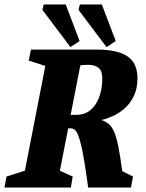

<svg xmlns="http://www.w3.org/2000/svg" viewBox="-39 -836 652 856"><path d="M-19 0 -10 -49 72 -75 163 -542 89 -566 99 -615H391Q457 -615 497.5 -600.5Q538 -586 556 -557.5Q574 -529 574 -488Q574 -442 558 -408.5Q542 -375 517 -353Q492 -331 464 -318.5Q436 -306 413 -301Q433 -294 446.5 -282.5Q460 -271 470 -248Q480 -225 488.5 -183Q497 -141 506 -73L554 -49L545 0H354Q345 -66 337.5 -112Q330 -158 323 -187.5Q316 -217 309 -234Q302 -251 294 -257.5Q286 -264 275 -264H265L228 -75L285 -49L277 0ZM276 -324H303Q337 -324 362.5 -344Q388 -364 402.5 -401Q417 -438 417 -487Q417 -519 401 -533Q385 -547 353 -547Q345 -547 334.5 -546.5Q324 -546 319 -544ZM436 -626 311 -792 317 -816H415L477 -653ZM275 -626 150 -792 156 -816H254L316 -653Z"/></svg>

Font: Manuale ExtraBold
Style: Italic
Weight: 800
Italic angle: -11°
Designer: Eduardo Tunni / Pablo Cosgaya
Foundry: Eduardo Tunni / Pablo Cosgaya
Version: Version 1.002